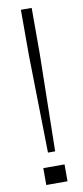

<svg xmlns="http://www.w3.org/2000/svg" viewBox="-91 -834 376 868"><g transform="rotate(-10 97.0 -400.0)"><path d="M81 -143 72.5 -590V-800H122V-590L114 -143ZM48 0V-77.5H145.5V0Z"/></g></svg>

Font: Big Shoulders Stencil Display Light
Style: Regular
Weight: 300
Designer: Patric King
Foundry: XO Type Co
Version: Version 1.000